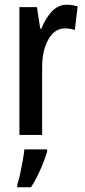

<svg xmlns="http://www.w3.org/2000/svg" viewBox="-20 -570 357 811"><path d="M262 -550Q285 -550 308 -543L296 -443Q279 -450 254 -450Q210 -450 183.5 -402Q157 -354 158 -280V0H62V-540H136L150 -449H155Q172 -493 199 -521.5Q226 -550 262 -550ZM179 71Q168 108 149.5 149Q131 190 111 221H53V209Q59 192 65 164.5Q71 137 76 109Q81 81 83 61H179Z"/></svg>

Font: Noto Sans Thai Looped ExtraCondensed Medium
Style: Regular
Weight: 500
Width: 2
Designer: Sasikarn Vongin, Ben Mitchell
Foundry: The Fontpad Ltd
Version: Version 1.001; ttfautohint (v1.8.4.7-5d5b)